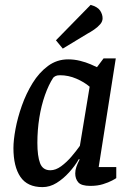

<svg xmlns="http://www.w3.org/2000/svg" viewBox="-20 -756 542 786"><path d="M154 10Q92 10 63.5 -32Q35 -74 35 -150Q35 -182 43.5 -228Q52 -274 69.5 -323.5Q87 -373 113.5 -416Q140 -459 176.5 -486Q213 -513 259 -513Q284 -513 308 -507Q332 -501 350.5 -493Q369 -485 377 -481L404 -517H454L384 -72H456V-27Q454 -25 439 -17Q424 -9 401.5 -2Q379 5 350 5Q313 5 300.5 -9.5Q288 -24 288 -46Q288 -59 292.5 -72.5Q297 -86 306 -103L303 -105Q287 -77 263 -50.5Q239 -24 211.5 -7Q184 10 154 10ZM186 -59Q208 -59 230.5 -75.5Q253 -92 273 -115.5Q293 -139 307 -159L347 -401Q325 -420 292.5 -434Q260 -448 226 -448Q214 -448 208 -445Q202 -442 198 -438Q179 -409 164 -366.5Q149 -324 141 -274Q133 -224 133 -171Q133 -117 144 -88Q155 -59 186 -59ZM237 -557 209 -591 351 -736Q380 -728 390 -712.5Q400 -697 400 -681Q400 -668 390 -656.5Q380 -645 365.5 -635Q351 -625 336 -617Z"/></svg>

Font: Faustina Medium
Style: Italic
Weight: 500
Italic angle: -8°
Designer: Alfonso Garcia
Foundry: http://www.omnibus-type.com
Version: Version 1.200